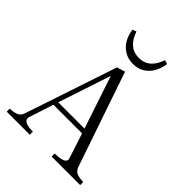

<svg xmlns="http://www.w3.org/2000/svg" viewBox="-263 -1104 1246 1246"><g transform="rotate(45 359.5 -481.5)"><path d="M22.5 0V-28.3Q52.7 -28.3 78.1 -37.1Q103.5 -45.9 113.3 -75.2L325.2 -709L381.8 -726.6L605.5 -73.2Q616.2 -43.9 641.6 -36.1Q667 -28.3 696.3 -28.3V0H434.6V-28.3Q526.4 -28.3 526.4 -64.5Q526.4 -68.4 467.8 -246.1H205.1L150.4 -78.1Q148.4 -72.3 148.4 -66.4Q148.4 -28.3 234.4 -28.3V0ZM97.7 -28.3ZM133.8 -28.3ZM215.8 -279.3H457L335.9 -641.6ZM223.6 -954.1 250 -962.9Q287.1 -852.5 381.8 -852.5Q475.6 -852.5 512.7 -962.9L540 -954.1Q526.4 -861.3 461.9 -819.3Q428.7 -797.9 382.8 -797.9Q335.9 -797.9 301.8 -819.3Q234.4 -862.3 223.6 -954.1ZM539.1 -28.3ZM621.1 -28.3Z"/></g></svg>

Font: GenEi Koburi Mincho v6
Style: Regular
Weight: 400
Designer: o_tamon (Modified)
Foundry: o_tamon / Adobe Systems Incorporated
Version: Version 6.1